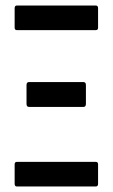

<svg xmlns="http://www.w3.org/2000/svg" viewBox="-20 -675 408 695"><path d="M41 -566Q33 -566 33 -575V-645Q33 -655 41 -655H327Q335 -655 335 -645V-575Q335 -566 327 -566ZM41 0Q33 0 33 -10V-80Q33 -89 41 -89H327Q335 -89 335 -80V-10Q335 0 327 0ZM85 -288Q76 -288 76 -299V-367Q76 -378 85 -378H282Q291 -378 291 -367V-299Q291 -288 282 -288Z"/></svg>

Font: Sofia Sans Extra Condensed SemiBold
Style: Regular
Weight: 600
Designer: Botio Nikoltchev, Ani Petrova
Foundry: lettersoup
Version: Version 4.101